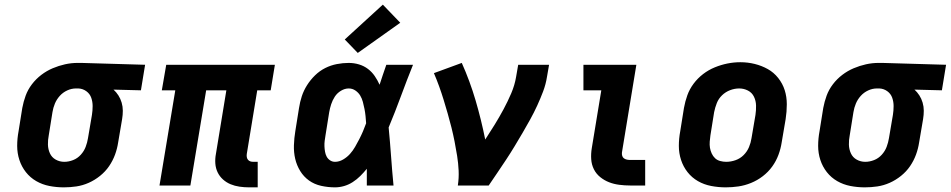

<svg xmlns="http://www.w3.org/2000/svg" viewBox="-20 -799 4095 827"><path d="M255 8Q223 8 192.5 2Q162 -4 136 -19Q110 -34 91.5 -57.5Q73 -81 63.5 -110Q54 -139 54 -170.5Q54 -202 60 -234L76 -334Q81 -361 90.5 -387Q100 -413 117.5 -436Q135 -459 158 -476.5Q181 -494 207 -505Q233 -516 260 -522Q287 -528 314 -528Q318 -528 322.5 -528Q327 -528 331 -528L605 -520L587 -410L469 -413Q481 -402 490 -388Q499 -374 504 -357Q509 -340 509 -322Q509 -304 506 -286L489 -186Q485 -159 475.5 -133Q466 -107 450 -83.5Q434 -60 411 -41.5Q388 -23 362 -11.5Q336 0 309 4Q282 8 255 8ZM257 -102Q276 -102 295 -109.5Q314 -117 328 -132.5Q342 -148 349 -166.5Q356 -185 359 -204L376 -304Q379 -323 379 -342Q379 -361 373 -378Q367 -395 352 -406Q337 -417 318 -418H313Q311 -418 309.5 -418Q308 -418 307 -418Q288 -418 269.5 -409.5Q251 -401 237.5 -386Q224 -371 216.5 -353Q209 -335 206 -316L190 -216Q186 -196 186.5 -176Q187 -156 195 -138.5Q203 -121 220 -111.5Q237 -102 257 -102Z M1053 8Q1032 8 1011.5 5Q991 2 973 -5.5Q955 -13 940.5 -26Q926 -39 917.5 -56.5Q909 -74 907.5 -94.5Q906 -115 910 -136L955 -410H868L800 0H667L735 -410H677L696 -520H1164L1146 -410H1088L1043 -136Q1042 -129 1043 -122.5Q1044 -116 1048 -111Q1052 -106 1058 -104Q1064 -102 1071 -102H1090V8Z M1423 8Q1393 8 1363.5 1.5Q1334 -5 1311 -21.5Q1288 -38 1273 -62.5Q1258 -87 1251.5 -115Q1245 -143 1246 -173.5Q1247 -204 1252 -234L1268 -334Q1272 -360 1280 -384.5Q1288 -409 1302.5 -432Q1317 -455 1337 -474.5Q1357 -494 1381 -506Q1405 -518 1431 -523Q1457 -528 1482 -528Q1505 -528 1526.5 -521.5Q1548 -515 1565 -502Q1582 -489 1594 -471.5Q1606 -454 1615 -434Q1622 -455 1629 -476.5Q1636 -498 1644 -520H1759Q1732 -453 1707 -385Q1682 -317 1654 -250Q1660 -188 1664.5 -125Q1669 -62 1675 0H1560Q1560 -18 1560 -36Q1560 -54 1560 -72Q1547 -56 1532 -41Q1517 -26 1499 -14.5Q1481 -3 1461.5 2.5Q1442 8 1423 8ZM1423 -102Q1441 -102 1458 -112Q1475 -122 1487.5 -136Q1500 -150 1509.5 -166.5Q1519 -183 1527.5 -199.5Q1536 -216 1543.5 -233.5Q1551 -251 1557 -268Q1556 -284 1554.5 -299Q1553 -314 1550 -329.5Q1547 -345 1543 -360Q1539 -375 1531.5 -387.5Q1524 -400 1511 -409Q1498 -418 1482 -418Q1465 -418 1448.5 -408Q1432 -398 1422 -382.5Q1412 -367 1406.5 -350Q1401 -333 1398 -316L1382 -216Q1380 -204 1378.5 -192.5Q1377 -181 1377.5 -169Q1378 -157 1380 -145.5Q1382 -134 1387 -124.5Q1392 -115 1401.5 -108.5Q1411 -102 1423 -102ZM1521 -571 1465 -629 1629 -779 1704 -701Z M1952 0Q1957 -32 1955.5 -64Q1954 -96 1949 -127.5Q1944 -159 1938 -189.5Q1932 -220 1924.5 -250Q1917 -280 1908.5 -309.5Q1900 -339 1891 -368.5Q1882 -398 1871.5 -427Q1861 -456 1849 -484L1969 -528Q2004 -450 2028.5 -366.5Q2053 -283 2070 -198Q2091 -230 2111 -262.5Q2131 -295 2149 -328.5Q2167 -362 2182 -397Q2197 -432 2203 -468L2212 -520H2345L2336 -468Q2331 -436 2319.5 -405.5Q2308 -375 2294 -344.5Q2280 -314 2264 -285Q2248 -256 2231 -227Q2214 -198 2196.5 -169Q2179 -140 2160.5 -112Q2142 -84 2123 -56Q2104 -28 2085 0Z M2694 0Q2671 0 2647.5 -3Q2624 -6 2603.5 -14Q2583 -22 2565.5 -36Q2548 -50 2538 -70Q2528 -90 2526.5 -113.5Q2525 -137 2529 -161L2570 -410H2493V-520H2721L2659 -143Q2658 -135 2660 -128Q2662 -121 2667.5 -117Q2673 -113 2680 -111.5Q2687 -110 2694 -110H2759V0Z M3106 8Q3074 8 3043 2Q3012 -4 2986 -19Q2960 -34 2941.5 -57.5Q2923 -81 2913.5 -110Q2904 -139 2904 -170.5Q2904 -202 2910 -234L2926 -334Q2931 -362 2940.5 -388.5Q2950 -415 2967.5 -438.5Q2985 -462 3008.5 -480Q3032 -498 3059 -509Q3086 -520 3113.5 -525.5Q3141 -531 3169 -531Q3201 -531 3231 -523.5Q3261 -516 3287 -501.5Q3313 -487 3332 -463Q3351 -439 3360 -410.5Q3369 -382 3369 -350Q3369 -318 3364 -286L3347 -186Q3343 -159 3333 -132Q3323 -105 3306 -81.5Q3289 -58 3265.5 -40Q3242 -22 3215 -11Q3188 0 3160.5 4Q3133 8 3106 8ZM3108 -102Q3128 -102 3148 -109Q3168 -116 3183 -131Q3198 -146 3206 -165Q3214 -184 3217 -204L3234 -304Q3237 -324 3236.5 -344.5Q3236 -365 3227.5 -382.5Q3219 -400 3201.5 -409Q3184 -418 3164 -418Q3144 -418 3124.5 -410.5Q3105 -403 3090 -388.5Q3075 -374 3067.5 -355Q3060 -336 3056 -316L3040 -216Q3038 -203 3037 -189Q3036 -175 3038 -162.5Q3040 -150 3045.5 -138Q3051 -126 3060 -117.5Q3069 -109 3082 -105.5Q3095 -102 3108 -102Z M3705 8Q3673 8 3642.5 2Q3612 -4 3586 -19Q3560 -34 3541.5 -57.5Q3523 -81 3513.5 -110Q3504 -139 3504 -170.5Q3504 -202 3510 -234L3526 -334Q3531 -361 3540.5 -387Q3550 -413 3567.5 -436Q3585 -459 3608 -476.5Q3631 -494 3657 -505Q3683 -516 3710 -522Q3737 -528 3764 -528Q3768 -528 3772.5 -528Q3777 -528 3781 -528L4055 -520L4037 -410L3919 -413Q3931 -402 3940 -388Q3949 -374 3954 -357Q3959 -340 3959 -322Q3959 -304 3956 -286L3939 -186Q3935 -159 3925.5 -133Q3916 -107 3900 -83.5Q3884 -60 3861 -41.5Q3838 -23 3812 -11.5Q3786 0 3759 4Q3732 8 3705 8ZM3707 -102Q3726 -102 3745 -109.5Q3764 -117 3778 -132.5Q3792 -148 3799 -166.5Q3806 -185 3809 -204L3826 -304Q3829 -323 3829 -342Q3829 -361 3823 -378Q3817 -395 3802 -406Q3787 -417 3768 -418H3763Q3761 -418 3759.5 -418Q3758 -418 3757 -418Q3738 -418 3719.5 -409.5Q3701 -401 3687.5 -386Q3674 -371 3666.5 -353Q3659 -335 3656 -316L3640 -216Q3636 -196 3636.5 -176Q3637 -156 3645 -138.5Q3653 -121 3670 -111.5Q3687 -102 3707 -102Z"/></svg>

Font: Iosevka Etoile XBdObl
Style: Regular
Weight: 800
Italic angle: -9°
Designer: Belleve Invis
Foundry: Belleve Invis
Version: Version 15.5.2; ttfautohint (v1.8.4)